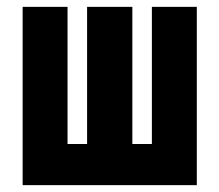

<svg xmlns="http://www.w3.org/2000/svg" viewBox="-20 -540 640 560"><path d="M46 0V-520H177V-120H234V-520H366V-120H423V-520H554V0Z"/></svg>

Font: Iosevka SS04 Heavy Extended
Style: Regular
Weight: 900
Width: 7
Monospace: yes
Designer: Belleve Invis
Foundry: Belleve Invis
Version: Version 19.0.0; ttfautohint (v1.8.4)